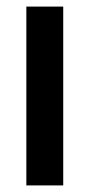

<svg xmlns="http://www.w3.org/2000/svg" viewBox="-20 -563 272 583"><path d="M172 0H60V-543H172Z"/></svg>

Font: Noto Sans Thai ExtCond SemBd
Style: Regular
Weight: 600
Width: 2
Designer: Monotype Design Team
Foundry: Monotype Imaging Inc.
Version: Version 2.002; ttfautohint (v1.8.4.7-5d5b)